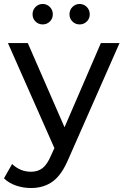

<svg xmlns="http://www.w3.org/2000/svg" viewBox="-42 -747 622 967"><path d="M560 -530 303 53Q269 134 223.5 167Q178 200 114 200Q75 200 38.5 187.5Q2 175 -22 151L19 79Q60 118 114 118Q149 118 172.5 99.5Q196 81 215 36L232 -1L-2 -530H98L283 -106L466 -530ZM122 -675Q122 -697 137 -712Q152 -727 173 -727Q194 -727 209 -712Q224 -697 224 -675Q224 -653 209 -638.5Q194 -624 173 -624Q152 -624 137 -638.5Q122 -653 122 -675ZM308 -675Q308 -697 323 -712Q338 -727 359 -727Q380 -727 395 -712Q410 -697 410 -675Q410 -653 395 -638.5Q380 -624 359 -624Q338 -624 323 -638.5Q308 -653 308 -675Z"/></svg>

Font: APTA Sans Medium
Style: Bold
Weight: 500
Version: Version 7.200